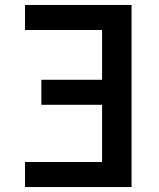

<svg xmlns="http://www.w3.org/2000/svg" viewBox="-20 -755 640 775"><path d="M81 0V-101H392V-332H147V-433H392V-634H81V-735H511V0Z"/></svg>

Font: Iosevka Fixed Extended
Style: Bold
Weight: 700
Width: 7
Monospace: yes
Designer: Belleve Invis
Foundry: Belleve Invis
Version: Version 24.1.1; ttfautohint (v1.8.4)